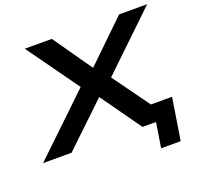

<svg xmlns="http://www.w3.org/2000/svg" viewBox="-187 -866 1235 1190"><g transform="rotate(-20 430.5 -270.5)"><path d="M678 164 704 0H641L659 -113H851L807 164ZM-41 0 368 -391 365 -328 95 -705H273L465 -431H434L717 -705H902L508 -327L511 -390L793 0H615L411 -287L446 -285L147 0Z"/></g></svg>

Font: Nunito Sans 10pt Expanded
Style: Bold Italic
Weight: 700
Width: 7
Italic angle: -9°
Designer: Vernon Adams
Foundry: Vernon Adams
Version: Version 3.101;gftools[0.9.27]